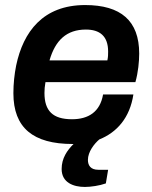

<svg xmlns="http://www.w3.org/2000/svg" viewBox="-20 -558 601 760"><path d="M268 12H271C246 37 224 68 224 111C224 165 271 182 316 182C339 182 374 177 399 168L408 114H369C339 114 328 97 328 75C328 43 353 11 373 -6C443 -34 494 -92 508 -184H388C376 -115 330 -86 265 -86C189 -86 156 -119 156 -190C156 -203 157 -217 160 -233H516C527 -272 531 -315 531 -346C531 -476 458 -538 317 -538C150 -538 72 -432 44 -299C37 -264 33 -226 33 -189C33 -52 111 12 268 12ZM176 -319C199 -399 244 -441 320 -441C374 -441 408 -416 408 -354C408 -344 408 -332 405 -319Z"/></svg>

Font: Archivo SemiBold
Style: Italic
Weight: 600
Italic angle: -10°
Designer: Hector Gatti
Foundry: Omnibus-Type
Version: Version 2.001